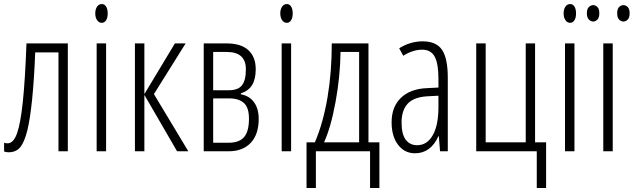

<svg xmlns="http://www.w3.org/2000/svg" viewBox="-25 -743 3112 943"><path d="M147.9 -485.8Q143.1 -357.9 132.8 -254.9Q123 -159.2 109.4 -103Q95.2 -46.4 75.2 -21Q54.7 4.9 17.1 4.9Q5.9 4.9 -4.9 1V-42Q1 -39.1 12.2 -39.1Q41 -39.1 58.6 -87.9Q75.7 -136.2 86.9 -241.2Q98.6 -353 105 -529.8H308.1V0H262.2V-485.8Z M442.9 -676.8Q442.9 -697.8 452.1 -710.9Q460.9 -723.1 475.1 -723.1Q488.3 -723.1 496.1 -710.9Q503.9 -698.7 503.9 -676.8Q503.9 -655.8 496.1 -643.6Q487.8 -630.9 475.1 -630.9Q460.9 -630.9 452.1 -643.6Q442.9 -656.7 442.9 -676.8ZM496.1 0H449.7V-529.8H496.1Z M834 -529.8H886.7L731 -280.8L899.9 0H844.7L684.1 -276.9V0H637.7V-529.8H684.1V-280.8Z M1182.6 -402.8Q1182.6 -487.8 1088.9 -487.8H1022V-299.8H1098.6Q1144.5 -299.8 1163.6 -324.2Q1182.6 -348.6 1182.6 -402.8ZM1197.8 -160.2Q1197.8 -214.4 1173.3 -236.8Q1147.9 -259.8 1100.6 -259.8H1022V-42H1098.6Q1150.4 -42 1174.3 -70.3Q1197.8 -98.1 1197.8 -160.2ZM1231 -402.8Q1231 -355 1213.4 -325.7Q1195.8 -296.9 1157.7 -284.2V-279.8Q1200.2 -272.5 1223.1 -240.2Q1245.6 -208.5 1245.6 -159.2Q1245.6 -83.5 1207 -42Q1168 0 1097.7 0H975.6V-529.8H1087.9Q1158.2 -529.8 1194.3 -497.1Q1231 -463.9 1231 -402.8Z M1351.6 -676.8Q1351.6 -697.8 1360.8 -710.9Q1369.6 -723.1 1383.8 -723.1Q1397 -723.1 1404.8 -710.9Q1412.6 -698.7 1412.6 -676.8Q1412.6 -655.8 1404.8 -643.6Q1396.5 -630.9 1383.8 -630.9Q1369.6 -630.9 1360.8 -643.6Q1351.6 -656.7 1351.6 -676.8ZM1404.8 0H1358.4V-529.8H1404.8Z M1838.4 180.2H1792.5V0H1526.4V180.2H1480.5V-43.9H1521.5Q1562 -138.2 1583.5 -264.2Q1604.5 -388.2 1604.5 -529.8H1784.7V-43.9H1838.4ZM1738.8 -43.9V-487.8H1647.5Q1646 -367.7 1623 -242.2Q1599.6 -115.2 1566.4 -43.9Z M2023.4 -29.8Q2072.8 -29.8 2100.6 -79.1Q2128.4 -127.9 2128.4 -217.8V-272.9L2073.2 -270Q2008.3 -266.1 1978.5 -234.9Q1947.3 -202.1 1947.3 -141.1Q1947.3 -84 1967.8 -56.6Q1988.3 -29.8 2023.4 -29.8ZM2136.2 0 2130.4 -74.2H2128.4Q2090.3 9.8 2013.2 9.8Q1961.9 9.8 1930.2 -31.7Q1898.4 -73.2 1898.4 -142.1Q1898.4 -218.3 1943.8 -262.2Q1989.7 -306.6 2071.3 -310.1L2128.4 -313V-356.9Q2128.4 -430.7 2109.9 -464.8Q2091.3 -499 2048.3 -499Q2002.9 -499 1955.6 -469.2L1935.5 -505.9Q1990.2 -540 2051.3 -540Q2117.2 -540 2145.5 -499Q2174.3 -457.5 2174.3 -360.8V0Z M2603 -43.9H2657.2V180.2H2611.3V0H2314V-529.8H2360.4V-43.9H2557.1V-529.8H2603Z M2743.2 -676.8Q2743.2 -697.8 2752.4 -710.9Q2761.2 -723.1 2775.4 -723.1Q2788.6 -723.1 2796.4 -710.9Q2804.2 -698.7 2804.2 -676.8Q2804.2 -655.8 2796.4 -643.6Q2788.1 -630.9 2775.4 -630.9Q2761.2 -630.9 2752.4 -643.6Q2743.2 -656.7 2743.2 -676.8ZM2796.4 0H2750V-529.8H2796.4Z M3006.3 -678.2Q3006.3 -699.2 3015.6 -708.5Q3024.9 -717.8 3036.6 -717.8Q3048.8 -717.8 3058.1 -708.5Q3067.4 -699.2 3067.4 -678.2Q3067.4 -656.2 3058.1 -647Q3048.3 -637.2 3036.6 -637.2Q3025.4 -637.2 3015.6 -647Q3006.3 -656.2 3006.3 -678.2ZM2857.4 -678.2Q2857.4 -698.7 2867.2 -708.5Q2876.5 -717.8 2888.7 -717.8Q2899.9 -717.8 2909.2 -708.5Q2918.5 -699.2 2918.5 -678.2Q2918.5 -656.2 2909.2 -647Q2899.4 -637.2 2888.7 -637.2Q2877 -637.2 2867.2 -647Q2857.4 -656.7 2857.4 -678.2ZM2984.4 0H2938V-529.8H2984.4Z"/></svg>

Font: Germano
Style: Regular
Weight: 300
Width: 3
Foundry: Ascender Corporation
Version: Version 1.10; ttfautohint (v1.5)